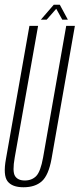

<svg xmlns="http://www.w3.org/2000/svg" viewBox="-31 -784 335 809"><path d="M68 5Q117 5 145.2 -20.2Q173.5 -45.5 186 -114L284.5 -675H248L150.5 -120Q140 -61.5 121.8 -42.5Q103.5 -23.5 73.5 -23.5Q44 -23.5 32.2 -42.5Q20.5 -61.5 31 -120L129.5 -675H93L-6 -114Q-18.5 -45.5 0.8 -20.2Q20 5 68 5ZM141 -701H165.5L206 -747L231.5 -701H255L221 -764H195.5Z"/></svg>

Font: Anybody ExtraCondensed ExtraLight
Style: Italic
Weight: 250
Width: 2
Italic angle: -10°
Version: Version 1.113;gftools[0.9.25]